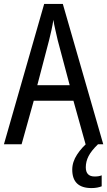

<svg xmlns="http://www.w3.org/2000/svg" viewBox="-20 -735 547 978"><path d="M416 0 354 -222H152L90 0H0L205 -715H300L506 0ZM274 -530Q269 -553 262 -582.5Q255 -612 252 -634Q248 -608 242 -581Q236 -554 230 -530L170 -301H335ZM417 117Q417 164 462 164Q474 164 482.5 162.5Q491 161 498 158V214Q488 218 475 220.5Q462 223 446 223Q348 223 348 129Q348 90 372.5 52.5Q397 15 432 -13L479 0Q445 33 431 60.5Q417 88 417 117Z"/></svg>

Font: Noto Sans Malayalam Condensed
Style: Regular
Weight: 400
Width: 3
Designer: Jelle Bosma - Monotype Design Team
Foundry: Monotype Imaging Inc.
Version: Version 2.104; ttfautohint (v1.8.4.7-5d5b)